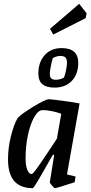

<svg xmlns="http://www.w3.org/2000/svg" viewBox="-20 -977 477 1006"><path d="M331 -63 376 -52 371 -22Q275 9 268 9Q265 9 253 -4Q241 -17 241 -22L264 -166H257L234 -126Q158 9 152 9Q22 9 22 -141Q22 -202 37 -262.5Q52 -323 72 -358Q90 -379 154.5 -418Q219 -457 236 -457Q249 -457 311.5 -448.5Q374 -440 397 -435ZM278 -250 301 -381Q277 -390 250 -395Q223 -400 206 -400Q198 -400 195 -399Q176 -394 157 -359Q138 -324 126 -267.5Q114 -211 114 -147Q114 -108 123.5 -86.5Q133 -65 146 -65Q153 -65 185.5 -112Q218 -159 278 -250ZM181 -592Q181 -651 214 -688Q247 -725 303 -725Q390 -725 390 -648Q390 -588 356 -553Q322 -518 266 -518Q224 -518 202.5 -535.5Q181 -553 181 -592ZM315 -570Q321 -585 326 -609Q331 -633 331 -647Q331 -668 322.5 -676Q314 -684 296 -684Q279 -684 257 -673Q252 -660 246.5 -631Q241 -602 241 -590Q241 -573 248.5 -566Q256 -559 273 -559Q293 -559 315 -570ZM242 -826 395 -957 434 -907 429 -882 259 -796Z"/></svg>

Font: Grenze
Style: Italic
Weight: 400
Italic angle: -10°
Designer: Renata Polastri
Foundry: Omnibus-Type
Version: Version 1.002; ttfautohint (v1.8)